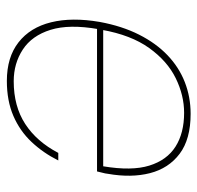

<svg xmlns="http://www.w3.org/2000/svg" viewBox="-28 -536 576 560"><g transform="rotate(90 260.0 -256.0)"><path d="M216 12Q147 12 103.5 -22Q60 -56 45 -117Q30 -178 44 -259Q56 -324 81 -373.5Q106 -423 141 -456.5Q176 -490 219.5 -507Q263 -524 312 -524Q386 -524 428.5 -492Q471 -460 485 -405.5Q499 -351 487 -283Q486 -274 484 -267.5Q482 -261 480 -251H54L57 -269H465Q479 -352 463 -403.5Q447 -455 407.5 -480Q368 -505 309 -505Q258 -505 208 -480.5Q158 -456 120 -403Q82 -350 67 -265L65 -255Q50 -170 67 -115.5Q84 -61 124.5 -34.5Q165 -8 217 -8Q290 -8 341.5 -41.5Q393 -75 426 -138H448Q426 -94 394 -60Q362 -26 318 -7Q274 12 216 12Z"/></g></svg>

Font: DM Sans 12pt Thin
Style: Italic
Weight: 250
Italic angle: -10°
Version: Version 4.004;gftools[0.9.30]